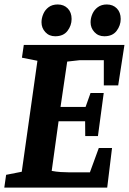

<svg xmlns="http://www.w3.org/2000/svg" viewBox="-24 -852 586 872"><path d="M-4.5 0 3.8 -58 74.8 -72 146 -576 75.6 -590 84.1 -648H541.2L512.8 -464.2H447.5V-578.7H338.7L281.2 -572.3L250.9 -366.4H364.7L387.2 -429.7H447.1L420.8 -234H363.1L362.6 -301.3H242L210.8 -75.9Q230.2 -72.1 251.3 -70.7Q272.4 -69.3 290.1 -69.3H384.3L424.7 -179.8H484.8L462.9 0ZM449.8 -687.3Q422.3 -687.3 404.9 -706.2Q387.4 -725 387.4 -750.8Q387.4 -769.7 395.5 -788.5Q403.6 -807.3 420.3 -819.5Q437 -831.7 461.2 -831.7Q489 -831.7 506.6 -813.8Q524.2 -795.9 524.2 -765.8Q524.2 -736.3 505.6 -711.8Q487 -687.3 449.8 -687.3ZM226.6 -687.3Q199.1 -687.3 181.8 -706.2Q164.5 -725 164.5 -750.8Q164.5 -769.7 172.6 -788.5Q180.6 -807.3 197 -819.5Q213.3 -831.7 238.3 -831.7Q266 -831.7 283.6 -813.8Q301.2 -795.9 301.2 -765.8Q301.2 -736.3 282.6 -711.8Q264 -687.3 226.6 -687.3Z"/></svg>

Font: Faustina Light
Style: Italic
Weight: 300
Italic angle: -8°
Designer: Alfonso Garcia
Foundry: http://www.omnibus-type.com
Version: Version 1.200